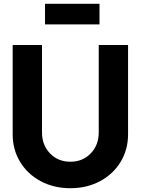

<svg xmlns="http://www.w3.org/2000/svg" viewBox="-20 -983 744 1015"><path d="M47 -273V-745H202V-283Q202 -216 244.5 -172Q287 -128 352 -128Q417 -128 459.5 -172Q502 -216 502 -283V-745H657V-273Q657 -192 617.5 -127Q578 -62 508.5 -25Q439 12 352 12Q265 12 195.5 -25Q126 -62 86.5 -127Q47 -192 47 -273ZM218 -963H506V-854H218Z"/></svg>

Font: BLUETTI 2.0
Style: Bold
Weight: 700
Designer: Stijn de Vries
Foundry: tokotype
Version: Version 2.005;October 31, 2023;FontCreator 14.0.0.2814 64-bi